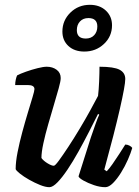

<svg xmlns="http://www.w3.org/2000/svg" viewBox="-20 -777 579 797"><path d="M185 0Q169 0 146.5 -9Q124 -18 101 -31Q78 -44 62.5 -56.5Q47 -69 45 -75Q45 -105 53 -145.5Q61 -186 72.5 -228.5Q84 -271 95.5 -309Q107 -347 115 -373.5Q123 -400 123 -407Q123 -424 95 -424H43Q43 -435 45.5 -446.5Q48 -458 51 -464Q64 -471 88 -479.5Q112 -488 136 -494Q160 -500 174 -500Q198 -500 215 -487.5Q232 -475 232 -453Q232 -440 223.5 -410Q215 -380 203.5 -341Q192 -302 180 -260.5Q168 -219 160 -182Q152 -145 152 -121Q161 -109 177.5 -99Q194 -89 203 -89Q208 -88 224.5 -110.5Q241 -133 264 -168Q287 -203 311 -243Q335 -283 355 -319.5Q375 -356 387 -379Q390 -404 391.5 -439Q393 -474 393 -500Q453 -500 476.5 -487.5Q500 -475 500 -449Q500 -423 477.5 -324.5Q455 -226 413 -73L423 -66Q433 -76 447 -96Q461 -116 475.5 -138.5Q490 -161 500 -177Q509 -177 517.5 -172.5Q526 -168 529 -163Q523 -142 511 -114.5Q499 -87 482.5 -60.5Q466 -34 449 -17Q432 0 417 0Q395 0 370 -8.5Q345 -17 326.5 -27.5Q308 -38 306 -45L357 -206Q367 -235 376.5 -262Q386 -289 392 -301L387 -304Q370 -270 349 -229Q328 -188 305.5 -147.5Q283 -107 260.5 -73.5Q238 -40 218.5 -20Q199 0 185 0ZM330 -563Q289 -563 264 -586Q239 -609 239 -646Q239 -692 272 -724.5Q305 -757 353 -757Q394 -757 419.5 -733Q445 -709 445 -672Q445 -626 411.5 -594.5Q378 -563 330 -563ZM336 -617Q358 -617 371 -631Q384 -645 384 -667Q384 -702 347 -702Q325 -702 312 -688Q299 -674 299 -652Q299 -617 336 -617Z"/></svg>

Font: Texturina 72pt 72pt Regular
Style: Bold Italic
Weight: 700
Italic angle: -11°
Designer: Guillermo Torres Carreño
Foundry: Omnibus-Type
Version: Version 1.002; ttfautohint (v1.8.3)